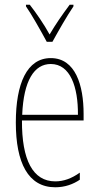

<svg xmlns="http://www.w3.org/2000/svg" viewBox="-20 -783 420 813"><path d="M178 -606H202C228 -653 262 -713 291 -756V-763H275C241 -717 216 -681 190 -637C166 -681 132 -730 106 -763H90V-756C112 -725 151 -656 178 -606ZM195 -537C94 -537 47 -429 47 -264C47 -94 99 10 214 10C255 10 290 -3 318 -22V-52C283 -27 249 -15 214 -15C119 -15 72 -106 73 -273H334V-301C334 -421 300 -537 195 -537ZM195 -512C278 -512 311 -414 310 -297H74C80 -442 125 -512 195 -512Z"/></svg>

Font: Noto Sans Oriya ExtCond Thin
Style: Regular
Weight: 100
Width: 2
Designer: Amélie Bonet and Sol Matas
Foundry: Google LLC
Version: Version 2.006